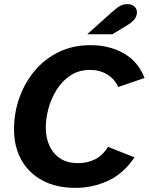

<svg xmlns="http://www.w3.org/2000/svg" viewBox="-20 -899 721 931"><path d="M346 12Q254 12 187.5 -23Q121 -58 84.5 -122Q48 -186 48 -272Q48 -352 74 -425Q100 -498 148 -555.5Q196 -613 264.5 -646.5Q333 -680 419 -680Q509 -680 579 -641Q649 -602 681 -521L553 -477Q537 -515 500.5 -537.5Q464 -560 417 -560Q361 -560 320.5 -532.5Q280 -505 253.5 -462Q227 -419 214.5 -371Q202 -323 202 -281Q202 -232 219.5 -193Q237 -154 271.5 -131Q306 -108 359 -108Q403 -108 440 -126Q477 -144 504 -187L632 -136Q579 -57 504 -22.5Q429 12 346 12ZM403 -733 527 -844Q548 -863 563.5 -871Q579 -879 598 -879Q619 -879 631.5 -867.5Q644 -856 644 -840Q644 -818 629.5 -802.5Q615 -787 593 -774L525 -733Z"/></svg>

Font: Atkinson Hyperlegible Next
Style: Bold Italic
Weight: 700
Italic angle: -12°
Designer: Elliott Scott, Megan Eiswerth, Linus Boman, Theodore Petrosky, Letters from Sweden
Foundry: Applied Design Works, Letters from Sweden
Version: Version 2.001